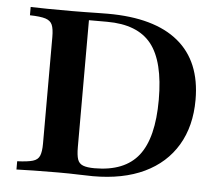

<svg xmlns="http://www.w3.org/2000/svg" viewBox="-45 -621 774 672"><g transform="rotate(5 342.0 -285.5)"><path d="M36.3 0V-29Q73.4 -30.6 91.1 -35.9Q108.9 -41.1 114.9 -55.6Q121 -70.2 121 -98.4V-472.6Q121 -501.6 114.9 -515.7Q108.9 -529.8 91.1 -535.5Q73.4 -541.1 36.3 -541.9V-571Q60.5 -570.2 96 -569.8Q131.5 -569.4 181.5 -569.4Q204.8 -569.4 228.2 -569.8Q251.6 -570.2 272.6 -570.6Q293.5 -571 307.3 -571Q471 -571 555.2 -501.6Q639.5 -432.3 639.5 -297.6Q639.5 -204.8 599.6 -137.9Q559.7 -71 485.1 -35.5Q410.5 0 304.8 0Q284.7 0 254.8 -1.2Q225 -2.4 182.3 -2.4Q135.5 -2.4 96.8 -1.6Q58.1 -0.8 36.3 0ZM308.1 -28.2Q413.7 -28.2 462.5 -90.3Q511.3 -152.4 511.3 -286.3Q511.3 -421 462.9 -481.9Q414.5 -542.7 307.3 -542.7H243.5V-96.8Q243.5 -68.5 248.4 -54Q253.2 -39.5 267.3 -33.9Q281.5 -28.2 308.1 -28.2Z"/></g></svg>

Font: Playfair
Style: Bold
Weight: 700
Designer: Claus Eggers Sørensen
Foundry: Claus Eggers Sørensen
Version: Version 2.001;gftools[0.9.30]